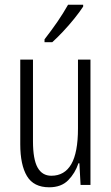

<svg xmlns="http://www.w3.org/2000/svg" viewBox="-20 -785 472 815"><path d="M364 -532V0H322L317 -92H313Q299 -50 269.5 -20Q240 10 189 10Q123 10 94.5 -37.5Q66 -85 66 -173V-532H120V-185Q120 -109 139.5 -74Q159 -39 198 -39Q254 -39 282.5 -88Q311 -137 311 -240V-532ZM333 -757Q318 -734 295 -705.5Q272 -677 247 -650.5Q222 -624 202 -606H169V-618Q200 -658 224 -693Q248 -728 269 -765H333Z"/></svg>

Font: Noto Sans Myanmar ExtraCondensed Light
Style: Regular
Weight: 300
Width: 2
Designer: Monotype Design Team
Foundry: Monotype Imaging Inc.
Version: Version 2.107; ttfautohint (v1.8.4.7-5d5b)